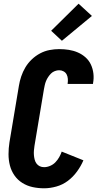

<svg xmlns="http://www.w3.org/2000/svg" viewBox="-20 -1008 540 1036"><path d="M218 8Q186 8 156 1.5Q126 -5 100.5 -21Q75 -37 58 -61.5Q41 -86 33.5 -115Q26 -144 26 -176Q26 -208 31 -240L82 -545Q86 -570 94.5 -595.5Q103 -621 117 -644.5Q131 -668 151.5 -687.5Q172 -707 196.5 -720Q221 -733 247.5 -738Q274 -743 299 -743Q326 -743 351.5 -739Q377 -735 400 -725Q423 -715 441.5 -698.5Q460 -682 470.5 -659.5Q481 -637 484 -611Q487 -585 482 -559V-555H345V-557Q347 -570 346 -583Q345 -596 339.5 -606.5Q334 -617 323 -623Q312 -629 299 -629Q288 -629 276 -624.5Q264 -620 255.5 -611.5Q247 -603 240 -592.5Q233 -582 228.5 -571Q224 -560 221.5 -548.5Q219 -537 217 -526L166 -221Q164 -208 163 -195.5Q162 -183 163 -171Q164 -159 167 -147Q170 -135 177 -125.5Q184 -116 194.5 -111Q205 -106 218 -106Q234 -106 250.5 -113Q267 -120 279 -132.5Q291 -145 299.5 -160Q308 -175 313 -190L430 -143Q417 -112 395.5 -82.5Q374 -53 346 -32Q318 -11 284 -1.5Q250 8 218 8ZM314 -788 256 -842 404 -988 476 -922Z"/></svg>

Font: Iosevka SS18 Heavy
Style: Italic
Weight: 900
Italic angle: -9°
Monospace: yes
Designer: Belleve Invis
Foundry: Belleve Invis
Version: Version 25.1.1; ttfautohint (v1.8.4)